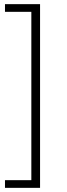

<svg xmlns="http://www.w3.org/2000/svg" viewBox="-20 -725 324 925"><path d="M4 180V143H131V-668H4V-705H173V180Z"/></svg>

Font: Mulish ExtraLight ExtraLight
Style: Regular
Weight: 250
Version: Version 3.603